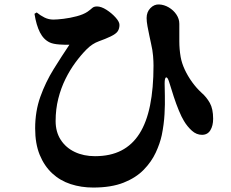

<svg xmlns="http://www.w3.org/2000/svg" viewBox="-20 -781 1040 863"><path d="M399 62Q345 62 297.5 46.5Q250 31 214.5 -2Q179 -35 158.5 -85Q138 -135 138 -204Q138 -281 161.5 -346.5Q185 -412 221 -470Q257 -528 292 -580Q276 -579 247.5 -581Q219 -583 204 -590Q176 -603 159.5 -635.5Q143 -668 135 -719L145 -725Q162 -711 180.5 -702Q199 -693 220 -693Q236 -693 265.5 -696.5Q295 -700 325 -708Q355 -716 373 -728Q387 -738 394.5 -745Q402 -752 416 -752Q435 -752 458.5 -737Q482 -722 499.5 -702.5Q517 -683 517 -669Q517 -653 509.5 -641Q502 -629 477 -617Q454 -606 424.5 -595.5Q395 -585 370 -560Q344 -534 319 -500Q294 -466 274 -425.5Q254 -385 242 -337.5Q230 -290 230 -237Q230 -188 253 -152.5Q276 -117 316 -98Q356 -79 407 -79Q476 -79 525.5 -104.5Q575 -130 607 -180.5Q639 -231 654.5 -307.5Q670 -384 670 -486Q670 -505 668 -530Q666 -555 659 -585Q656 -599 651.5 -620Q647 -641 643 -662.5Q639 -684 639 -700Q639 -727 656 -744.5Q673 -762 695 -761Q718 -760 739 -747.5Q760 -735 773 -715.5Q786 -696 786 -674Q786 -630 786 -595Q786 -560 792 -525Q797 -497 810.5 -468Q824 -439 843.5 -412Q863 -385 886 -364Q908 -345 923 -318.5Q938 -292 938 -247Q938 -216 925.5 -195.5Q913 -175 888 -175Q863 -175 842.5 -193.5Q822 -212 807 -237Q796 -255 784 -284Q772 -313 761 -346.5Q750 -380 741 -410Q734 -434 727 -433Q720 -432 720 -406Q720 -387 721 -350.5Q722 -314 719.5 -268Q717 -222 707 -173Q699 -136 680 -95Q661 -54 626 -18Q591 18 535.5 40Q480 62 399 62Z"/></svg>

Font: Noto Serif SC ExtraLight Black
Style: Regular
Weight: 900
Version: Version 2.002-H1;hotconv 1.1.0;makeotfexe 2.6.0